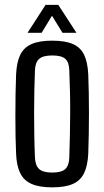

<svg xmlns="http://www.w3.org/2000/svg" viewBox="-20 -778 438 805"><path d="M199 7.5Q145 7.5 112.5 -6.8Q80 -21 64.8 -52Q49.5 -83 47.5 -133Q46 -163.5 45.2 -205.2Q44.5 -247 44.5 -293Q44.5 -339 45.2 -384.2Q46 -429.5 47.5 -466.5Q50 -518 65.2 -548.8Q80.5 -579.5 112.8 -593.5Q145 -607.5 199 -607.5Q254 -607.5 286 -593.2Q318 -579 332.8 -548Q347.5 -517 350 -466.5Q351.5 -432.5 352.2 -390.5Q353 -348.5 353 -303.8Q353 -259 352.2 -215Q351.5 -171 350 -133Q347.5 -83 332.5 -52Q317.5 -21 285.5 -6.8Q253.5 7.5 199 7.5ZM199 -54.5Q238.5 -54.5 254 -69.5Q269.5 -84.5 270.5 -116.5Q272 -162 273 -207.2Q274 -252.5 274.2 -298.2Q274.5 -344 273.5 -390.5Q272.5 -437 270.5 -484Q269.5 -517.5 253.5 -531.5Q237.5 -545.5 199 -545.5Q160.5 -545.5 144 -530.8Q127.5 -516 126.5 -482.5Q125 -442.5 124 -398Q123 -353.5 123 -306.5Q123 -259.5 123.8 -211.8Q124.5 -164 126.5 -118Q128 -84 144.2 -69.2Q160.5 -54.5 199 -54.5ZM95.5 -640.5 171 -757.5H224.5L300.5 -640.5H242L198 -712L154.5 -640.5Z"/></svg>

Font: Big Shoulders Text Thin
Style: Regular
Weight: 400
Version: Version 2.002